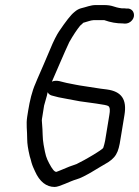

<svg xmlns="http://www.w3.org/2000/svg" viewBox="-20 -701 552 762"><path d="M391 -681H361C339 -681 323 -673 301 -668C294 -666 285 -662 275 -653C261 -642 241 -616 214 -576C206 -564 193 -540 178 -503C160 -460 145 -426 128 -387L121 -370C107 -339 98 -300 92 -263L88 -238C83 -206 88 -186 88 -147C88 -132 91 -110 98 -81C101 -72 103 -64 105 -56C109 -42 114 -32 119 -21C137 20 164 41 197 41C216 41 258 18 283 11C316 2 373 -37 409 -57C449 -83 452 -108 462 -172L474 -245C484 -306 463 -338 404 -346L380 -349L315 -359C286 -363 271 -367 244 -372C227 -375 205 -386 186 -377C202 -413 236 -494 255 -534C271 -562 285 -583 298 -599C303 -603 307 -607 311 -611H312C321 -613 341 -621 351 -621H394C419 -612 443 -608 467 -608C479 -606 489 -608 497 -614C521 -632 514 -663 490 -667H483C478 -668 472 -668 463 -668C430 -672 429 -681 391 -681ZM390 -115C389 -110 362 -94 351 -87L334 -77C324 -71 308 -62 284 -50C265 -44 245 -36 222 -26C214 -23 208 -20 204 -19H203C196 -19 187 -30 175 -53C163 -76 161 -83 153 -127C148 -154 150 -180 147 -209L146 -223C146 -227 147 -232 148 -238L155 -282L166 -321C167 -326 168 -330 169 -335C173 -328 178 -324 185 -322L212 -315C240 -310 246 -308 297 -299L362 -290C390 -286 406 -283 410 -280C417 -275 417 -262 414 -245L402 -172C399 -151 396 -133 390 -115Z"/></svg>

Font: Squarish
Style: It
Weight: 400
Foundry: Cannot Into Space Fonts
Version: Version 0.272